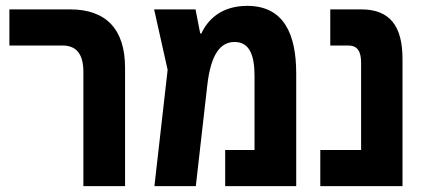

<svg xmlns="http://www.w3.org/2000/svg" viewBox="-20 -634 1450 654"><path d="M264 0H406V-403C406 -536 340 -602 219 -602H12V-479H193C239 -479 264 -451 264 -390Z M822 -614C733 -614 687 -566 666 -520H662L646 -602H505L551 -396L506 0H647L686 -343C698 -448 730 -491 779 -491C830 -491 847 -446 847 -375V-123H747V0H989V-383C989 -518 947 -614 822 -614Z M1071 0H1351V-434C1351 -546 1307 -602 1211 -602H1105V-479H1166C1197 -479 1210 -460 1210 -420V-123H1071Z"/></svg>

Font: Noto Sans Hebrew Condensed
Style: Bold
Weight: 700
Width: 3
Designer: Monotype Design Team
Foundry: Monotype Imaging Inc.
Version: Version 2.004